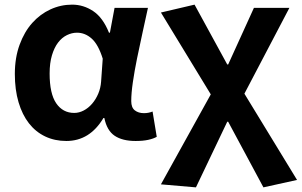

<svg xmlns="http://www.w3.org/2000/svg" viewBox="-20 -594 1301 828"><path d="M266 14Q216 14 175 -5.5Q134 -25 105 -62Q76 -99 60 -153Q44 -207 44 -275Q44 -345 64.5 -401Q85 -457 119 -495Q153 -533 197.5 -553.5Q242 -574 291 -574Q340 -574 382 -546Q424 -518 450 -453H454L474 -560H618Q607 -509 594.5 -452.5Q582 -396 571 -342Q560 -288 553 -240Q546 -192 546 -158Q546 -130 561.5 -118Q577 -106 601 -106Q620 -106 638 -113L656 -4Q642 4 619.5 9Q597 14 565 14Q508 14 474.5 -8.5Q441 -31 430 -85H426Q367 14 266 14ZM300 -107Q321 -107 341 -117.5Q361 -128 377 -146.5Q393 -165 403.5 -189.5Q414 -214 416 -242L423 -341Q404 -402 375.5 -427.5Q347 -453 312 -453Q290 -453 268.5 -442.5Q247 -432 230.5 -410.5Q214 -389 204 -355.5Q194 -322 194 -277Q194 -190 222.5 -148.5Q251 -107 300 -107Z M674 201 889 -187 674 -540 819 -574 960 -316H964L1075 -560H1228L1034 -190L1261 182L1116 214L964 -69H960L825 214Z"/></svg>

Font: SpoqaHanSans-Bold
Style: Regular
Weight: 700
Designer: [Spoqa Han Sans] Dong-huui Kim \uAE40 \uB3D9 \uD718   [Noto Sans] Ryoko NISHIZUKA \u897F \u585A \u6DBC \u5B50  (kana & i
Foundry: Spoqa (http://www.spoqa-han-sans.com)
Version: Version 2.000